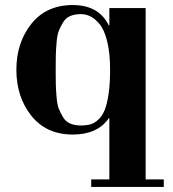

<svg xmlns="http://www.w3.org/2000/svg" viewBox="-20 -522 688 762"><path d="M301 -24Q323 -24 339 -28.5Q355 -33 370.5 -47.5Q386 -62 395.5 -85.5Q405 -109 411 -149.5Q417 -190 417 -245Q417 -311 405.5 -357.5Q394 -404 375.5 -426Q357 -448 339 -457Q321 -466 301 -466Q277 -466 259 -458.5Q241 -451 230.5 -433.5Q220 -416 213.5 -400Q207 -384 204.5 -353Q202 -322 201.5 -303Q201 -284 201 -245Q201 -206 201.5 -187Q202 -168 204.5 -137Q207 -106 213.5 -90Q220 -74 230.5 -56.5Q241 -39 259 -31.5Q277 -24 301 -24ZM342 220V190H414V-53H412Q367 12 269 12Q164 12 104.5 -62.5Q45 -137 45 -245Q45 -353 104.5 -427.5Q164 -502 269 -502Q372 -502 412 -421H414V-490H558V190H630V220Z"/></svg>

Font: Justus
Style: Bold
Weight: 700
Version: Version 001.001